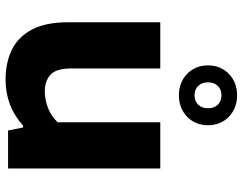

<svg xmlns="http://www.w3.org/2000/svg" viewBox="-111 -752 872 690"><g transform="rotate(90 325.0 -407.0)"><path d="M266 9Q205.5 9 159 -13.5Q112.5 -36 86.2 -85.8Q60 -135.5 60 -216V-547H226V-226.5Q226 -173 248.5 -152.5Q271 -132 309 -132Q338.5 -132 368.5 -143.8Q398.5 -155.5 419.5 -178.5V-547H585.5V0H449L438 -54H431.5Q362 9 266 9ZM322.5 -614Q276 -614 245.5 -643.5Q215 -673 215 -718.5Q215 -764 245.5 -793.5Q276 -823 322.5 -823Q369 -823 399.5 -793.5Q430 -764 430 -718.5Q430 -673 399.5 -643.5Q369 -614 322.5 -614ZM322.5 -670Q343 -670 356 -683Q369 -696 369 -718.5Q369 -741 356 -754Q343 -767 322.5 -767Q302 -767 289 -754Q276 -741 276 -718.5Q276 -696 289 -683Q302 -670 322.5 -670Z"/></g></svg>

Font: Encode Sans SmExp
Style: Bold
Weight: 700
Width: 6
Designer: Multiple Designers
Foundry: Impallari Type
Version: Version 3.002; ttfautohint (v1.8.3) -l 8 -r 50 -G 200 -x 14 